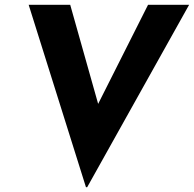

<svg xmlns="http://www.w3.org/2000/svg" viewBox="-20 -756 812 804"><path d="M772 -736 345 28H340L100 -736H274L391 -321L600 -736Z"/></svg>

Font: Josefin Sans
Style: Bold Italic
Weight: 700
Italic angle: -7°
Designer: Santiago Orozco
Foundry: Typemade
Version: Version 2.000